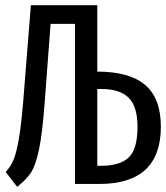

<svg xmlns="http://www.w3.org/2000/svg" viewBox="-20 -709 640 740"><path d="M355 -433Q479 -433 539.5 -381.5Q600 -330 600 -221Q600 0 363 0H269V-617H175L152 -311Q143 -192 130 -131Q117 -70 98.5 -42.5Q80 -15 46 11L2 -46Q20 -66 31 -90.5Q42 -115 51.5 -167Q61 -219 69 -313L99 -689H355ZM355 -366V-70H370Q442 -70 476 -102Q510 -134 510 -220Q510 -299 475.5 -332.5Q441 -366 371 -366Z"/></svg>

Font: Fira Mono
Style: Regular
Weight: 400
Designer: Carrois Corporate & Edenspiekermann AG
Foundry: Carrois Corporate GbR & Edenspiekermann AG
Version: Version 3.206